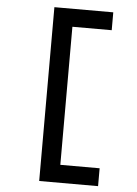

<svg xmlns="http://www.w3.org/2000/svg" viewBox="-60 -843 706 993"><g transform="rotate(5 293.0 -347.0)"><path d="M181.6 104.5V-797.9H487.3V-705.1H283.2V11.7H487.3V104.5Z"/></g></svg>

Font: CaskaydiaCove NFP
Style: Regular
Weight: 400
Designer: Aaron Bell
Foundry: Saja Typeworks
Version: Version 2111.001; VTT 6.35;Nerd Fonts 3.1.1